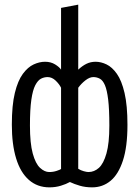

<svg xmlns="http://www.w3.org/2000/svg" viewBox="-20 -796 600 827"><path d="M193 11Q141 11 104.5 -21Q68 -53 49.5 -113.5Q31 -174 31 -259Q31 -343 44 -396Q57 -449 78.5 -478Q100 -507 125 -518.5Q150 -530 174 -530Q199 -530 217.5 -518.5Q236 -507 243 -496V-762L317 -776V-496Q334 -512 352 -521Q370 -530 392 -530Q415 -530 439 -518.5Q463 -507 483.5 -478Q504 -449 516.5 -395.5Q529 -342 529 -258Q529 -164 509.5 -104.5Q490 -45 456 -17Q422 11 377 11Q348 11 324 4Q300 -3 281 -12Q265 -3 242 4Q219 11 193 11ZM192 -55Q209 -55 224 -60Q239 -65 243 -68V-418Q236 -433 220 -448.5Q204 -464 185 -464Q170 -464 156.5 -457Q143 -450 132 -429Q121 -408 115 -366.5Q109 -325 109 -255Q109 -179 121 -135Q133 -91 152.5 -73Q172 -55 192 -55ZM361 -55Q386 -55 406 -73Q426 -91 438.5 -135Q451 -179 451 -255Q451 -325 446 -366.5Q441 -408 432 -429Q423 -450 410 -457Q397 -464 382 -464Q366 -464 348 -450Q330 -436 317 -418V-69Q328 -62 341 -58.5Q354 -55 361 -55Z"/></svg>

Font: Ubuntu Sans Mono
Style: Regular
Weight: 400
Monospace: yes
Designer: Dalton Maag Ltd
Foundry: Dalton Maag Ltd
Version: Version 1.006